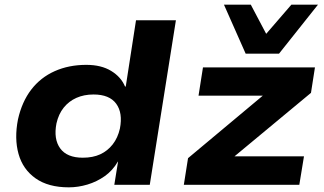

<svg xmlns="http://www.w3.org/2000/svg" viewBox="-20 -792 1387 823"><path d="M275 11Q187 11 132.5 -27.5Q78 -66 59.5 -132Q41 -198 57 -280Q74 -356 114 -408Q154 -460 214.5 -487Q275 -514 350 -514Q414 -514 456.5 -488Q499 -462 516 -421H519L563 -705H734L622 0H470L486 -99H485Q463 -61 429 -37Q395 -13 355 -1Q315 11 275 11ZM335 -116Q378 -116 409.5 -130.5Q441 -145 463 -173Q485 -201 494 -241Q507 -308 478 -347.5Q449 -387 381 -387Q340 -387 307.5 -372.5Q275 -358 253 -330.5Q231 -303 222 -263Q209 -196 238 -156Q267 -116 335 -116ZM768 0 786 -114 1152 -420 1138 -382H831L850 -503H1330L1313 -394L942 -86L957 -122H1283L1263 0ZM1033 -562 940 -772H1055L1121 -647L1229 -772H1343L1176 -562Z"/></svg>

Font: Nunito Sans 7pt SemiExpanded ExtraBold
Style: Italic
Weight: 800
Width: 6
Italic angle: -9°
Designer: Vernon Adams
Foundry: Vernon Adams
Version: Version 3.101;gftools[0.9.27]